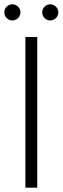

<svg xmlns="http://www.w3.org/2000/svg" viewBox="-36 -872 291 892"><path d="M160 -815C160 -794 177 -777 197 -777C218 -777 235 -794 235 -815C235 -835 218 -852 197 -852C177 -852 160 -835 160 -815ZM-16 -815C-16 -794 1 -777 21 -777C42 -777 59 -794 59 -815C59 -835 42 -852 21 -852C1 -852 -16 -835 -16 -815ZM82 -700V0H137V-700Z"/></svg>

Font: Jost Light
Style: Regular
Weight: 300
Version: Version 3.710